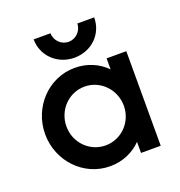

<svg xmlns="http://www.w3.org/2000/svg" viewBox="-113 -691 747 795"><g transform="rotate(-20 260.5 -293.0)"><path d="M254.2 -464.6C329.2 -464.6 387.5 -519.4 387.5 -593.8H313.2C313.2 -561.1 285.4 -534.7 254.2 -534.7C222.2 -534.7 195.1 -561.1 195.1 -593.8H120.8C120.8 -520.8 179.9 -464.6 254.2 -464.6ZM239.6 8.3C295.1 8.3 343.1 -13.2 377.8 -48.6V0H464.6V-416.7H377.8V-368.1C343.1 -403.5 295.1 -425 239.6 -425C124.3 -425 31.2 -327.8 31.2 -208.3C31.2 -88.9 124.3 8.3 239.6 8.3ZM251.4 -79.2C181.2 -79.2 125 -136.8 125 -208.3C125 -279.9 181.2 -338.2 251.4 -338.2C321.5 -338.2 377.8 -279.9 377.8 -208.3C377.8 -136.8 321.5 -79.2 251.4 -79.2Z"/></g></svg>

Font: Afacad Medium
Style: Regular
Weight: 500
Designer: Kristian Moeller
Foundry: Dicotype
Version: Version 1.000